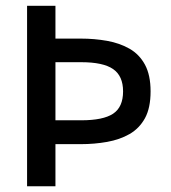

<svg xmlns="http://www.w3.org/2000/svg" viewBox="-20 -648 596 668"><path d="M503.9 -330.1Q503.9 -272.5 484.4 -236.8Q464.8 -201.2 430.7 -181.6Q396.5 -162.1 352.5 -154.3Q308.6 -146.5 261.7 -146.5H172.9V0H74.2V-627.9H172.9V-513.7H261.7Q308.6 -513.7 352.5 -505.9Q396.5 -498 430.7 -478.5Q464.8 -459 484.4 -422.9Q503.9 -386.7 503.9 -330.1ZM408.2 -330.1Q408.2 -383.8 373.5 -407.7Q338.9 -431.6 262.7 -431.6H172.9V-229.5H262.7Q338.9 -229.5 373.5 -252.4Q408.2 -275.4 408.2 -330.1Z"/></svg>

Font: Namkio Khamti Book
Style: Regular
Weight: 500
Designer: Debbi Hosken
Foundry: SIL International
Version: Version 3.917